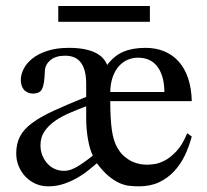

<svg xmlns="http://www.w3.org/2000/svg" viewBox="-20 -624 708 658"><path d="M298.3 -90.8Q293 -100.6 288.8 -114.7Q284.7 -128.9 281.7 -145.5Q278.8 -162.1 277.1 -180.4Q275.4 -198.7 275.4 -216.8V-259.8Q248 -249.5 220 -237.5Q191.9 -225.6 169.4 -210.2Q147 -194.8 132.8 -174.3Q118.7 -153.8 118.7 -126Q118.7 -107.9 124.8 -92.3Q130.9 -76.7 141.4 -64.7Q151.9 -52.7 166 -45.9Q180.2 -39.1 196.3 -38.6Q205.6 -38.1 215.1 -40.3Q224.6 -42.5 236.3 -48.3Q248 -54.2 262.9 -64.5Q277.8 -74.7 298.3 -90.8ZM543.5 -308.6Q543 -340.3 535.9 -362.5Q528.8 -384.8 516.8 -398.9Q504.9 -413.1 488.8 -419.7Q472.7 -426.3 453.6 -426.3Q434.6 -426.3 417.7 -419.2Q400.9 -412.1 387.7 -397.5Q374.5 -382.8 366.5 -360.6Q358.4 -338.4 357.9 -308.6ZM637.2 -156.2Q628.4 -123 613.8 -92Q599.1 -61 577.1 -37.4Q555.2 -13.7 525.4 0.5Q495.6 14.6 456.1 14.6Q439 14.6 422.4 12.7Q405.8 10.7 388.2 2.7Q370.6 -5.4 351.8 -21Q333 -36.6 312 -64.5Q301.3 -55.7 284.9 -42Q268.6 -28.3 247.3 -15.9Q226.1 -3.4 200.2 5.6Q174.3 14.6 145 14.6Q122.1 14.6 102.3 5.9Q82.5 -2.9 67.6 -18.3Q52.7 -33.7 44.2 -54.2Q35.6 -74.7 35.6 -98.1Q35.6 -131.8 48.6 -156.5Q61.5 -181.2 90.1 -202.4Q118.7 -223.6 164.3 -244.6Q210 -265.6 275.4 -292V-335.9Q275.4 -362.8 270.3 -381.3Q265.1 -399.9 255.6 -411.4Q246.1 -422.9 232.9 -428Q219.7 -433.1 203.1 -433.1Q170.9 -433.1 152.8 -418Q134.8 -402.8 133.8 -381.3Q132.8 -355.5 130.4 -340.6Q127.9 -325.7 123.3 -317.6Q118.7 -309.6 111.8 -306.9Q105 -304.2 95.2 -303.2Q83.5 -303.2 75 -307.1Q66.4 -311 61.3 -317.4Q56.2 -323.7 53.7 -332.3Q51.3 -340.8 51.3 -350.1Q51.3 -368.2 61 -387.7Q70.8 -407.2 90.8 -423.3Q110.8 -439.5 142.1 -449.7Q173.3 -460 215.8 -460Q246.1 -460 268.6 -455.6Q291 -451.2 306.9 -443.4Q322.8 -435.5 332.5 -424.8Q342.3 -414.1 347.2 -401.4Q371.6 -433.6 403.1 -446.8Q434.6 -460 478.5 -460Q514.6 -460 543.7 -447.8Q572.8 -435.5 593.3 -412.1Q613.8 -388.7 625 -354.7Q636.2 -320.8 637.2 -277.3H357.9Q357.9 -217.3 363.3 -178.7Q368.7 -140.1 382.8 -116.7Q392.6 -99.6 405.3 -88.6Q418 -77.6 431.6 -71Q445.3 -64.5 458.5 -62Q471.7 -59.6 482.9 -59.6Q490.2 -59.6 506.6 -61.3Q522.9 -63 543 -73Q563 -83 584 -105Q605 -127 621.6 -167.5ZM179.7 -549.3V-603.5H493.7V-549.3Z"/></svg>

Font: Doulos SIL Viet
Style: Regular
Weight: 400
Designer: Walt Agee, Victor Gaultney, Peter Martin, Debbi Hosken, Becca Hirsbrunner
Foundry: SIL International
Version: Version 5.000